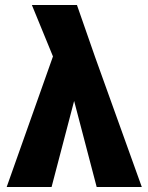

<svg xmlns="http://www.w3.org/2000/svg" viewBox="-20 -748 593 768"><path d="M214.8 -587 209 -480.5 107.5 -728H287.8L360.3 -520L547.2 0H366.7L249.5 -447.2H303.5L186.3 0H6.7Z"/></svg>

Font: Murecho Thin
Style: Regular
Weight: 100
Designer: Neil Summerour
Foundry: Positype
Version: Version 1.010